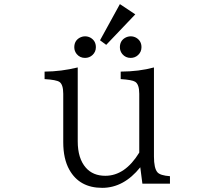

<svg xmlns="http://www.w3.org/2000/svg" viewBox="-20 -885 1040 925"><path d="M666 0 655.8 -79.1Q576.2 20 472.2 20Q362.8 20 314 -67.4Q284.7 -119.6 284.7 -200.2V-433.1Q284.7 -477.5 266.6 -490.2Q251.5 -500.5 194.8 -503.9V-540Q274.4 -540.5 354.5 -560.1V-204.1Q354.5 -121.6 393.6 -77.1Q427.7 -38.1 487.3 -38.1Q582.5 -38.1 650.9 -149.9V-433.1Q650.9 -479 630.9 -491.2Q616.2 -500.5 561.5 -503.9V-540Q649.9 -540.5 721.7 -560.1V-130.9Q721.7 -74.7 738.3 -55.2Q751.5 -39.6 798.8 -36.1V0ZM390.1 -710Q403.3 -710 415.5 -703.6Q441.9 -688.5 441.9 -657.7Q441.9 -635.3 425.8 -620.1Q410.6 -606 389.6 -606Q365.2 -606 349.6 -624.5Q337.9 -639.2 337.9 -657.2Q337.9 -688 362.8 -702.6Q376 -710 390.1 -710ZM609.9 -710Q623 -710 635.3 -703.6Q661.6 -688.5 661.6 -657.7Q661.6 -635.3 645.5 -620.1Q630.4 -606 609.4 -606Q585 -606 569.3 -624.5Q557.6 -639.2 557.6 -657.2Q557.6 -688 582.5 -702.6Q595.7 -710 609.9 -710ZM557.6 -865.2 631.8 -815.9 491.7 -668.9 461.9 -690.9Z"/></svg>

Font: BIZ UDMincho
Style: Regular
Weight: 400
Monospace: yes
Designer: TypeBank Co., Ltd.
Foundry: Morisawa Inc.
Version: Version 1.06